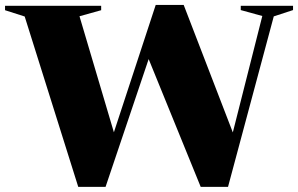

<svg xmlns="http://www.w3.org/2000/svg" viewBox="-39 -738 1183 762"><path d="M757.5 3.5 551 -503.5 380 3.5H271.5L59 -672.5L-19 -697.5V-715H362.5V-697.5L276.5 -673.5L413 -213L579 -718.5H690L885 -212.5L1002 -674.5L916.5 -698V-715H1124V-698L1047.5 -673L866 3.5Z"/></svg>

Font: Newsreader Display
Style: Bold
Weight: 700
Designer: Hugues Gentile
Foundry: Production Type
Version: Version 1.001